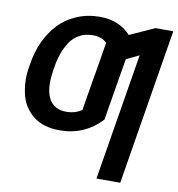

<svg xmlns="http://www.w3.org/2000/svg" viewBox="-84 -629 845 909"><g transform="rotate(10 338.5 -174.5)"><path d="M677.2 -545.5 554.3 204.5H440L540.1 -405.5L478.7 -376.1L458.8 -257.8L429 -77.4Q348.4 9.9 228 9.9Q189.3 9.9 157.3 0.4Q125.4 -9.2 102.8 -26.8Q80.3 -44.4 63.6 -68.7Q46.9 -93 39.2 -122.5Q31.6 -152 29.5 -185.7Q27.3 -219.5 33.4 -255.3L36.2 -273.1Q45.1 -333.1 68.4 -383.7Q91.6 -434.3 127.5 -472.1Q163.4 -509.9 214 -531.2Q264.6 -552.6 324.6 -552.6Q372.5 -552.6 410.2 -536Q447.8 -519.5 472.3 -491.5L592 -545.5ZM245.7 -82Q285.5 -82 318.2 -103.7L347.3 -279.5H347.7L373.6 -436.1Q349.8 -460.9 305.8 -460.9Q270.2 -460.9 242.4 -445.8Q214.5 -430.8 196.6 -403.6Q178.6 -376.4 167.6 -344.5Q156.6 -312.5 150.9 -273.1L148.4 -255.3Q136.4 -173.7 160.5 -127.8Q184.7 -82 245.7 -82Z"/></g></svg>

Font: Karasuma Gothic
Style: Medium Italic
Weight: 500
Italic angle: 9.39998°
Designer: Rasmus Andersson / Ryoko Nishizuka
Foundry: Genbu
Version: Version 1.00